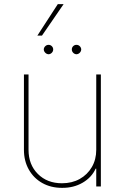

<svg xmlns="http://www.w3.org/2000/svg" viewBox="-20 -909 608 936"><path d="M449.2 -178.7V-545.9H471.7V0H449.2V-86.9H446.3Q426.8 -43.9 382.8 -18.3Q338.9 7.3 282.2 6.8Q228 6.8 186 -16.8Q144 -40.5 120.4 -82.5Q96.7 -124.5 96.7 -178.7V-545.9H119.1V-178.7Q119.1 -106.4 164.6 -61Q210 -15.6 282.2 -15.6Q331.1 -15.6 368.7 -36.6Q406.2 -57.6 427.7 -94.5Q449.2 -131.3 449.2 -178.7ZM216.8 -644.5Q207.5 -645 200.7 -651.9Q193.8 -658.7 193.4 -668Q193.8 -677.2 200.7 -683.8Q207.5 -690.4 216.8 -690.4Q226.1 -690.4 232.7 -683.8Q239.3 -677.2 239.3 -668Q239.3 -658.7 232.7 -651.9Q226.1 -645 216.8 -644.5ZM352.5 -644.5Q343.3 -645 336.7 -651.9Q330.1 -658.7 330.1 -668Q330.1 -677.2 336.7 -683.8Q343.3 -690.4 352.5 -690.4Q362.3 -690.4 368.9 -683.8Q375.5 -677.2 376 -668Q375.5 -658.7 368.9 -651.9Q362.3 -645 352.5 -644.5ZM162.1 -735.4 261.7 -888.7H290L184.6 -735.4Z"/></svg>

Font: Inter Tight Thin
Style: Regular
Weight: 250
Designer: Rasmus Andersson
Foundry: rsms
Version: Version 3.004